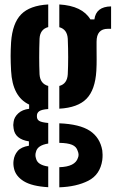

<svg xmlns="http://www.w3.org/2000/svg" viewBox="-20 -628 507 840"><path d="M191 191Q120 187 84 164.8Q48 142.5 41 108Q37 90 39.5 73.5Q42.5 50 57.5 32.5Q72.5 15 106.5 9.5V-9.5Q45.5 -19 39.5 -66Q38 -76.5 38 -81Q38 -85.5 39.5 -95Q42 -115.5 59.8 -132Q77.5 -148.5 107.5 -152V-170.5Q34.5 -204.5 28.5 -318Q26.5 -355.5 26.5 -382.8Q26.5 -410 28.5 -443.5Q34.5 -526.5 72.5 -565.2Q110.5 -604 191 -608.5V-509.5Q155 -500 153 -458.5Q150 -374 153 -303Q155.5 -261.5 191 -252V-151Q163 -149 152.2 -141.8Q141.5 -134.5 141.5 -122V-118Q141.5 -105 152 -98.8Q162.5 -92.5 191 -90V0Q144 7.5 137.5 36Q132.5 50.5 137.5 65Q141 80.5 155 89Q169 97.5 191 100.5ZM239.5 -152.5V-252Q274 -261 276.5 -303Q280 -374 276.5 -458.5Q274 -499.5 239.5 -509V-608.5Q340 -602.5 375.5 -543H393Q400 -599 466 -600V-502H452Q402.5 -502 402.5 -445.5V-417.5Q402.5 -390.5 402.8 -368.2Q403 -346 401.5 -318Q396.5 -235 358.5 -196Q320.5 -157 239.5 -152.5ZM239.5 191.5V103.5Q309 101.5 321 62.5Q327 49 320 32.5Q314.5 13.5 295.2 5.5Q276 -2.5 239.5 -3V-88.5Q328.5 -85 373 -55.8Q417.5 -26.5 427.5 30Q428.5 37.5 428.8 48.8Q429 60 427.5 72.5Q418 136.5 366.2 162.8Q314.5 189 239.5 191.5Z"/></svg>

Font: Big Shoulders Stencil Display ExtraBold
Style: Regular
Weight: 800
Designer: Patric King
Foundry: XO Type Co
Version: Version 1.000